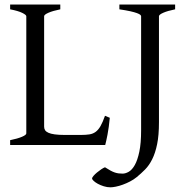

<svg xmlns="http://www.w3.org/2000/svg" viewBox="-20 -635 821 841"><path d="M460.9 -119.1Q457 -76.7 450.9 -45.4Q444.8 -14.2 440.9 0H24.4V-21Q57.6 -27.8 76.4 -35.9Q95.2 -43.9 95.2 -50.8V-564Q95.2 -569.8 77.4 -578.6Q59.6 -587.4 24.4 -594.2V-615.2H244.1V-594.2Q210.9 -587.4 192.1 -579.1Q173.3 -570.8 173.3 -564V-80.1Q173.3 -71.3 177.5 -64.7Q181.6 -58.1 191.9 -53.5Q202.1 -48.8 219.7 -46.4Q237.3 -43.9 264.2 -43.9H334Q356.4 -43.9 371.8 -46.4Q387.2 -48.8 398.9 -57.4Q410.6 -65.9 420.2 -82.5Q429.7 -99.1 439.9 -127.9ZM747.1 -594.2Q713.9 -587.4 695.1 -579.1Q676.3 -570.8 676.3 -564V-100.1Q676.3 -42 668.2 -3.2Q660.2 35.6 646.7 62.5Q633.3 89.4 615.7 107.2Q598.1 125 579.1 140.6Q565.9 151.4 550 159.7Q534.2 168 518.1 173.8Q502 179.7 487.5 182.6Q473.1 185.5 463.9 185.5Q449.2 185.5 434.6 180.9Q419.9 176.3 408.7 170.2Q397.5 164.1 390.4 157.5Q383.3 150.9 383.3 146.5Q383.3 142.6 389.6 135.3Q396 127.9 404.8 120.6Q413.6 113.3 423.3 106.7Q433.1 100.1 439.9 97.7Q453.6 106.4 463.9 112.1Q474.1 117.7 482.9 120.6Q491.7 123.5 499.8 124.5Q507.8 125.5 517.1 125.5Q529.8 125.5 544.2 117.2Q558.6 108.9 570.6 87.6Q582.5 66.4 590.3 29.3Q598.1 -7.8 598.1 -64.9V-564Q598.1 -566.9 594.2 -570.3Q590.3 -573.7 579.8 -577.6Q569.3 -581.5 550.8 -585.7Q532.2 -589.8 502.9 -594.2V-615.2H747.1Z"/></svg>

Font: Gentium Plus
Style: Regular
Weight: 400
Designer: J. Victor Gaultney, Annie Olsen, Iska Routamaa
Foundry: SIL International
Version: Version 1.510